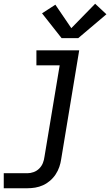

<svg xmlns="http://www.w3.org/2000/svg" viewBox="-34 -788 587 1023"><path d="M-14 215V135H112Q128 135 145 129Q162 123 175 110Q188 97 194.5 80.5Q201 64 203 47L284 -440H160V-520H388L292 60Q289 81 282 101.5Q275 122 262.5 141Q250 160 232.5 175Q215 190 195 199Q175 208 154 211.5Q133 215 112 215ZM294 -585 190 -717 261 -763 346 -638 473 -768 533 -712 383 -585Z"/></svg>

Font: Iosevka SS04 Medium Oblique
Style: Regular
Weight: 500
Italic angle: -9°
Monospace: yes
Designer: Belleve Invis
Foundry: Belleve Invis
Version: Version 19.0.0; ttfautohint (v1.8.4)